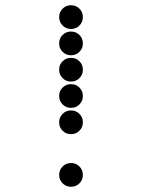

<svg xmlns="http://www.w3.org/2000/svg" viewBox="-20 -715 640 730"><path d="M249 -695Q231 -695 218 -682Q205 -669 205 -651V-649Q205 -631 218 -618Q231 -605 249 -605H251Q269 -605 282 -618Q295 -631 295 -649V-651Q295 -669 282 -682Q269 -695 251 -695ZM249 -595Q231 -595 218 -582Q205 -569 205 -551V-549Q205 -531 218 -518Q231 -505 249 -505H251Q269 -505 282 -518Q295 -531 295 -549V-551Q295 -569 282 -582Q269 -595 251 -595ZM249 -495Q231 -495 218 -482Q205 -469 205 -451V-449Q205 -431 218 -418Q231 -405 249 -405H251Q269 -405 282 -418Q295 -431 295 -449V-451Q295 -469 282 -482Q269 -495 251 -495ZM249 -395Q231 -395 218 -382Q205 -369 205 -351V-349Q205 -331 218 -318Q231 -305 249 -305H251Q269 -305 282 -318Q295 -331 295 -349V-351Q295 -369 282 -382Q269 -395 251 -395ZM249 -295Q231 -295 218 -282Q205 -269 205 -251V-249Q205 -231 218 -218Q231 -205 249 -205H251Q269 -205 282 -218Q295 -231 295 -249V-251Q295 -269 282 -282Q269 -295 251 -295ZM249 -95Q231 -95 218 -82Q205 -69 205 -51V-49Q205 -31 218 -18Q231 -5 249 -5H251Q269 -5 282 -18Q295 -31 295 -49V-51Q295 -69 282 -82Q269 -95 251 -95Z"/></svg>

Font: Doto Black Rounded Black
Style: Regular
Weight: 900
Monospace: yes
Version: Version 1.000